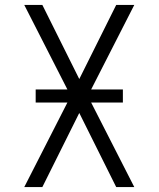

<svg xmlns="http://www.w3.org/2000/svg" viewBox="-20 -755 640 775"><path d="M78 0 252 -341H124V-394H252L78 -735H151L300 -436L449 -735H522L348 -394H476V-341H348L522 0H449L300 -299L151 0Z"/></svg>

Font: Iosevka Light Extended
Style: Regular
Weight: 300
Width: 7
Monospace: yes
Designer: Belleve Invis
Foundry: Belleve Invis
Version: Version 32.5.0; ttfautohint (v1.8.4)